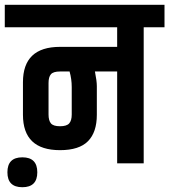

<svg xmlns="http://www.w3.org/2000/svg" viewBox="-54 -683 708 803"><path d="M39.5 100Q-23 100 -23 37.5Q-23 -25 39.5 -25Q102 -25 102 37.5Q102 100 39.5 100ZM197 -384Q169 -384 159 -372.5Q149 -361 149 -336V-204Q149 -179 159 -167Q169 -155 197 -155Q225 -155 235.5 -167Q246 -179 246 -204V-319Q246 -352 237 -384ZM436 -384H343Q351 -344 351 -323V-203Q351 -130 314 -92.5Q277 -55 197 -55Q42 -55 42 -203V-339Q42 -487 197 -487H436V-569H-34V-663H634V-569H547V0H436Z"/></svg>

Font: Khand Semibold
Style: Regular
Weight: 600
Designer: Devanagari: Sanchit Sawaria, Jyotish Sonowal; Latin: Satya Rajpurohit
Foundry: Indian Type Foundry
Version: Version 1.100;PS 1.0;hotconv 1.0.78;makeotf.lib2.5.61930; tt